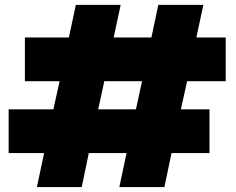

<svg xmlns="http://www.w3.org/2000/svg" viewBox="-20 -760 959 780"><path d="M15.1 -138.2V-315.9H196.8L222.2 -430.2H81.1V-607.9H259.8L288.1 -740.2H470.2L441.9 -607.9H595.2L623 -740.2H806.2L777.8 -607.9H897V-430.2H740.2L714.8 -315.9H831.1V-138.2H676.8L647.9 0H464.8L494.1 -138.2H340.8L312 0H129.9L159.2 -138.2ZM378.9 -315.9H532.2L557.1 -430.2H403.8Z"/></svg>

Font: Poppins ExtraBold
Style: Regular
Weight: 800
Designer: Ninad Kale (Devanagari), Jonny Pinhorn (Latin)
Foundry: Indian Type Foundry
Version: 4.004